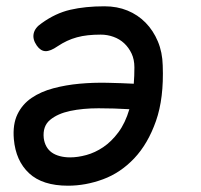

<svg xmlns="http://www.w3.org/2000/svg" viewBox="-20 -580 640 610"><path d="M97 -435Q83 -455 87 -473.5Q91 -492 112 -506Q156 -538 203.5 -549Q251 -560 312 -560Q352 -560 385 -546.5Q418 -533 442.5 -508Q467 -483 481.5 -448.5Q496 -414 497 -372Q501 -268 475.5 -195.5Q450 -123 406.5 -77Q363 -31 307.5 -10.5Q252 10 196 10Q115 10 72.5 -29.5Q30 -69 24 -138Q20 -185 35.5 -217Q51 -249 80.5 -269Q110 -289 149.5 -299.5Q189 -310 232.5 -314Q276 -318 321 -317Q366 -316 405 -314Q406 -326 406.5 -339Q407 -352 407 -366Q407 -391 398 -410Q389 -429 374.5 -442.5Q360 -456 340.5 -463Q321 -470 300 -470Q278 -470 259.5 -468Q241 -466 224.5 -461.5Q208 -457 193 -450Q178 -443 163 -433Q140 -417 124.5 -417.5Q109 -418 97 -435ZM391 -233Q343 -236 293 -236Q243 -236 203 -227.5Q163 -219 139 -199Q115 -179 119 -141Q121 -126 127.5 -114.5Q134 -103 144.5 -95.5Q155 -88 170 -84Q185 -80 203 -80Q227 -80 254.5 -87.5Q282 -95 308 -112.5Q334 -130 356 -159.5Q378 -189 391 -233Z"/></svg>

Font: Maple Mono
Style: Italic
Weight: 400
Italic angle: -10°
Monospace: yes
Designer: subframe7536
Version: Version 7.300